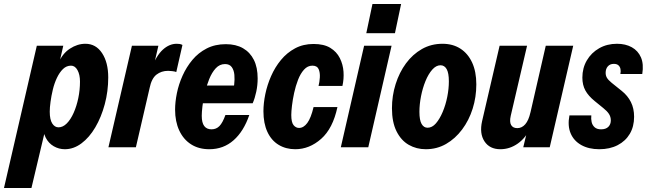

<svg xmlns="http://www.w3.org/2000/svg" viewBox="-82 -740 3251 965"><path d="M244 10Q214 10 188 -5Q162 -20 147.5 -48.5Q133 -77 136 -116L151 -111L76 205H-62L103 -510H236L215 -418L212 -424Q232 -471 269.5 -495.5Q307 -520 347 -520Q400 -520 431 -473Q462 -426 462 -351Q462 -281 444.5 -216Q427 -151 397 -100Q367 -49 327.5 -19.5Q288 10 244 10ZM212 -100Q234 -100 253.5 -119.5Q273 -139 288 -172.5Q303 -206 311.5 -247Q320 -288 320 -330Q320 -365 307.5 -387.5Q295 -410 275 -410Q252 -410 234.5 -393Q217 -376 204 -348.5Q191 -321 183.5 -289.5Q176 -258 172 -228.5Q168 -199 168 -179Q168 -139 180.5 -119.5Q193 -100 212 -100Z M463 0 581 -510H714L685 -384H690L601 0ZM670 -298 675 -390Q704 -461 736.5 -490.5Q769 -520 806 -520Q813 -520 820.5 -519Q828 -518 835 -514L804 -378Q797 -381 783.5 -382.5Q770 -384 763 -384Q729 -384 704.5 -365Q680 -346 670 -298Z M970 10Q917 10 878.5 -14.5Q840 -39 819 -84Q798 -129 798 -189Q798 -227 807 -271.5Q816 -316 835.5 -359.5Q855 -403 885 -439Q915 -475 957 -496.5Q999 -518 1053 -518Q1104 -518 1139.5 -497.5Q1175 -477 1194 -439Q1213 -401 1213 -346Q1213 -312 1206 -279Q1199 -246 1188 -221H884L903 -310H1121L1087 -271Q1092 -290 1095 -315Q1098 -340 1096 -363.5Q1094 -387 1083 -402.5Q1072 -418 1049 -418Q1022 -418 1002.5 -397Q983 -376 969.5 -342.5Q956 -309 947.5 -273Q939 -237 935.5 -206Q932 -175 932 -158Q932 -123 944.5 -106.5Q957 -90 981 -90Q1005 -90 1021 -106.5Q1037 -123 1051 -162H1171Q1143 -80 1092 -35Q1041 10 970 10Z M1402 10Q1355 10 1318.5 -12Q1282 -34 1262 -77Q1242 -120 1242 -181Q1242 -221 1251.5 -267Q1261 -313 1280.5 -357.5Q1300 -402 1330 -438.5Q1360 -475 1401 -497Q1442 -519 1494 -519Q1546 -519 1578 -499.5Q1610 -480 1626 -448Q1642 -416 1644.5 -379.5Q1647 -343 1639 -308H1519Q1524 -327 1525.5 -351Q1527 -375 1519.5 -392.5Q1512 -410 1488 -410Q1464 -410 1446 -390Q1428 -370 1416 -339Q1404 -308 1396.5 -273.5Q1389 -239 1385.5 -209Q1382 -179 1382 -162Q1382 -125 1393.5 -111Q1405 -97 1421 -97Q1444 -97 1462.5 -122Q1481 -147 1494 -202H1614Q1591 -94 1532 -42Q1473 10 1402 10Z M1631 0 1748 -510H1886L1769 0ZM1759 -573 1790 -720H1934L1903 -573Z M2058 10Q2011 10 1972.5 -12Q1934 -34 1911 -80Q1888 -126 1888 -196Q1888 -259 1906.5 -317.5Q1925 -376 1958.5 -421.5Q1992 -467 2038.5 -493.5Q2085 -520 2142 -520Q2194 -520 2232 -495.5Q2270 -471 2291 -425.5Q2312 -380 2312 -316Q2312 -252 2293.5 -193.5Q2275 -135 2240.5 -89Q2206 -43 2160 -16.5Q2114 10 2058 10ZM2067 -98Q2090 -98 2109 -120Q2128 -142 2143 -177.5Q2158 -213 2166 -253.5Q2174 -294 2174 -331Q2174 -373 2163 -392.5Q2152 -412 2132 -412Q2110 -412 2090.5 -390Q2071 -368 2056.5 -332.5Q2042 -297 2034 -256Q2026 -215 2026 -178Q2026 -136 2037 -117Q2048 -98 2067 -98Z M2433 10Q2379 10 2353 -29.5Q2327 -69 2341 -131L2429 -510H2567L2485 -158Q2478 -127 2487 -111.5Q2496 -96 2518 -96Q2541 -96 2558 -115.5Q2575 -135 2584 -175L2586 -101Q2561 -47 2520.5 -18.5Q2480 10 2433 10ZM2548 0 2571 -96H2566L2661 -510H2799L2681 0Z M2930 10Q2877 10 2839.5 -11Q2802 -32 2786 -70Q2770 -108 2780 -160H2890Q2888 -143 2891.5 -127Q2895 -111 2906.5 -100.5Q2918 -90 2939 -90Q2963 -90 2975.5 -102.5Q2988 -115 2988 -135Q2988 -153 2978.5 -167.5Q2969 -182 2950 -197L2907 -232Q2875 -258 2860 -285.5Q2845 -313 2845 -350Q2845 -398 2867.5 -436.5Q2890 -475 2929.5 -497.5Q2969 -520 3019 -520Q3062 -520 3093.5 -502.5Q3125 -485 3139.5 -451.5Q3154 -418 3146 -368H3036Q3039 -382 3036.5 -393.5Q3034 -405 3026 -412Q3018 -419 3003 -419Q2984 -419 2973 -406.5Q2962 -394 2962 -374Q2962 -360 2968.5 -349Q2975 -338 2992 -324L3043 -283Q3073 -259 3089 -227Q3105 -195 3105 -153Q3105 -104 3083.5 -67.5Q3062 -31 3022.5 -10.5Q2983 10 2930 10Z"/></svg>

Font: Instrument Sans Condensed
Style: Bold Italic
Weight: 700
Width: 3
Italic angle: -13°
Designer: Rodrigo Fuenzalida
Foundry: fragTYPE
Version: Version 1.000;gftools[0.9.28]